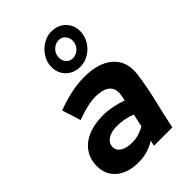

<svg xmlns="http://www.w3.org/2000/svg" viewBox="-242 -929 1036 1036"><g transform="rotate(-45 276.0 -411.5)"><path d="M11 0ZM186 5Q105 5 58 -34.5Q11 -74 11 -140Q11 -180 26.5 -212Q42 -244 70.5 -266Q99 -288 139 -299.5Q179 -311 228 -311Q264 -311 300 -303.5Q336 -296 368 -285Q370 -291 370.5 -297Q371 -303 373 -309Q384 -360 358 -385.5Q332 -411 270 -411Q242 -411 207 -403Q172 -395 125 -378Q117 -405 108.5 -432Q100 -459 91 -485Q147 -506 199.5 -517.5Q252 -529 302 -529Q413 -529 470.5 -477.5Q528 -426 516 -334Q505 -250 484.5 -166.5Q464 -83 447 0H307Q309 -8 310.5 -16Q312 -24 314 -32Q256 5 186 5ZM144 -152Q144 -126 169 -110.5Q194 -95 236 -95Q263 -95 286.5 -102Q310 -109 333 -122L349 -196Q325 -206 297 -211.5Q269 -217 241 -217Q197 -217 170.5 -199.5Q144 -182 144 -152ZM328 -582Q280 -582 248 -612.5Q216 -643 216 -692Q216 -719 227.5 -743.5Q239 -768 257.5 -786.5Q276 -805 300.5 -816.5Q325 -828 351 -828Q399 -828 431 -797.5Q463 -767 463 -718Q463 -691 451.5 -666Q440 -641 421.5 -622.5Q403 -604 378.5 -593Q354 -582 328 -582ZM332 -643Q358 -643 378 -663Q398 -683 398 -712Q398 -734 384 -750.5Q370 -767 346 -767Q320 -767 300 -747Q280 -727 280 -698Q280 -675 294.5 -659Q309 -643 332 -643Z"/></g></svg>

Font: Rosa Sans
Style: Bold Italic
Weight: 700
Italic angle: -12°
Designer: Pentagram / MCKL
Foundry: Pentagram / MCKL
Version: Version 1.005;September 16, 2019;FontCreator 11.5.0.2425 64-